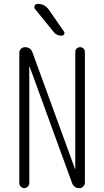

<svg xmlns="http://www.w3.org/2000/svg" viewBox="-20 -975 540 995"><path d="M80.1 -26.4V-701.2Q80.1 -712.9 88.4 -721.7Q96.7 -730.5 109.4 -730.5Q138.7 -730.5 148.4 -703.1L368.2 -100.6Q368.2 -99.6 369.1 -99.6Q370.1 -99.6 370.1 -100.6V-705.1Q370.1 -715.8 377 -723.1Q383.8 -730.5 395 -730.5Q406.2 -730.5 413.1 -723.1Q419.9 -715.8 419.9 -705.1V-28.3Q419.9 -17.6 411.6 -8.8Q403.3 0 391.6 0Q363.3 0 353.5 -26.4L133.8 -628.9Q133.8 -629.9 132.8 -629.9Q131.8 -629.9 131.8 -628.9V-26.4Q131.8 -16.6 124 -8.3Q116.2 0 106 0Q95.7 0 87.9 -7.8Q80.1 -15.6 80.1 -26.4ZM175.8 -955.1Q210.9 -955.1 232.4 -925.8L311.5 -811.5Q316.4 -804.7 312 -797.4Q307.6 -790 299.8 -790Q272.5 -790 257.8 -809.6L162.1 -927.7Q155.3 -935.5 159.7 -945.3Q164.1 -955.1 174.8 -955.1Z"/></svg>

Font: Rounded-L Mgen+ 1mn light
Style: Regular
Weight: 200
Designer: [Source Han Sans]
Ryoko NISHIZUKA  (kana & ideographs); Paul D. Hunt (Latin, Greek & Cyrillic); Wenlong ZHANG  (bopomofo
Version: Version 1.059.20150602